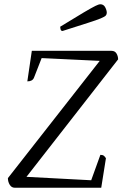

<svg xmlns="http://www.w3.org/2000/svg" viewBox="-20 -879 574 899"><path d="M49 0Q34 0 25.5 -14Q17 -28 17 -45L447 -594L175 -607L139 -515Q132 -498 108 -498L129 -641H502Q518 -641 525.5 -628.5Q533 -616 533 -601L104 -51L407 -35L450 -154Q461 -154 466.5 -149.5Q472 -145 476 -138L454 0ZM273 -734Q266 -734 264 -740.5Q262 -747 262 -754Q335 -799 372.5 -821Q410 -843 426 -851Q442 -859 450 -859Q465 -859 472.5 -845Q480 -831 480 -819Q480 -812 475.5 -806.5Q471 -801 452 -793Q433 -785 390.5 -771.5Q348 -758 273 -734Z"/></svg>

Font: Petrona Light
Style: Italic
Weight: 300
Italic angle: -9°
Designer: Ringo R. Seeber
Foundry: Ringo R. Seeber
Version: Version 2.001; ttfautohint (v1.8.3)